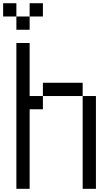

<svg xmlns="http://www.w3.org/2000/svg" viewBox="-103 -1187 707 1207"><path d="M0 0V-916.7H83.3V-583.3H166.7V-500H83.3V0ZM83.3 -1000H0V-1083.3H83.3ZM83.3 -1083.3V-1166.7H166.7V-1083.3ZM0 -1166.7V-1083.3H-83.3V-1166.7ZM166.7 -583.3V-666.7H416.7V-583.3ZM416.7 0V-583.3H500V0Z"/></svg>

Font: Galmuri11 Regular
Style: Regular
Weight: 400
Designer: Minseo Lee (Quiple)
Version: Version 2.356;hotconv 1.1.0;makeotfexe 2.6.0 DEVELOPMENT